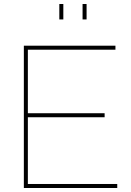

<svg xmlns="http://www.w3.org/2000/svg" viewBox="-20 -938 656 958"><path d="M119 -20H565V0H99V-710H556V-690H119V-373H502V-353H119ZM296 -841H276V-918H296ZM412 -841H392V-918H412Z"/></svg>

Font: Raleway
Style: Thin
Weight: 100
Designer: Matt McInerney, Pablo Impallari, Rodrigo Fuenzalida
Foundry: Matt McInerney, Pablo Impallari, Rodrigo Fuenzalida
Version: Version 3.000